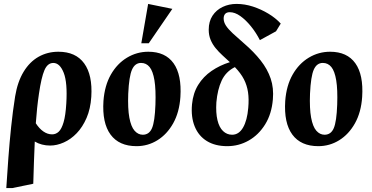

<svg xmlns="http://www.w3.org/2000/svg" viewBox="-20 -728 1892 976"><path d="M12 228Q16.8 154 22.5 75.5Q28.3 -3 36.6 -82.7Q44.9 -162.5 56.9 -238Q69.2 -312.5 100 -363.1Q130.7 -413.7 176.1 -439.4Q221.5 -465 276.9 -465Q365 -465 408 -405.7Q451 -346.4 444.1 -236Q440.1 -174.8 420 -128.4Q399.9 -82 369.9 -50.8Q339.9 -19.6 304.4 -3.9Q269 11.9 235 11.9Q212.9 11.9 193.3 6.7Q173.7 1.6 156.7 -8.5Q154.4 40.5 152.6 94.7Q150.9 149 149.1 206L42.9 228ZM244.9 -45Q264 -45 278.6 -58.7Q293.2 -72.4 303.3 -106.8Q313.4 -141.1 317 -202.1Q323.5 -307.9 303.9 -357.9Q284.2 -408 251.1 -408Q221.6 -408 205.9 -371.2Q190.1 -334.4 178.1 -251.9Q167.5 -180.7 162 -101.4Q179.6 -74.1 200.7 -59.6Q221.7 -45 244.9 -45Z M674.1 15Q585.4 15 542 -43.9Q498.6 -102.9 505.9 -214.9Q511.8 -293.1 543.6 -348.9Q575.4 -404.6 625.5 -434.8Q675.6 -465 734.1 -465Q820.4 -465 862.3 -406.4Q904.2 -347.7 897 -235.1Q891.7 -157.2 860.4 -101.3Q829.1 -45.4 780.4 -15.2Q731.6 15 674.1 15ZM705.9 -43.1Q738.4 -43.1 752.7 -76.6Q767 -110.1 770.1 -196.1Q772.8 -273.1 765.1 -319.8Q757.4 -366.4 740.4 -387.3Q723.4 -408.1 697.1 -408.1Q666.1 -408.1 651 -373.9Q635.9 -339.6 631.9 -252.1Q629 -176 637.5 -130.1Q646 -84.2 663.9 -63.7Q681.9 -43.1 705.9 -43.1ZM698.3 -507.9 733 -708 856.1 -682.9 736.1 -507.9Z M1135.1 15Q1074 15 1031.8 -10.8Q989.6 -36.6 969.9 -84.8Q950.1 -133 956.1 -198Q961.5 -254.5 987.5 -296.6Q1013.5 -338.6 1055.4 -367.4Q1097.3 -396.1 1148.5 -412Q1129.4 -429.8 1110.4 -447.1Q1091.5 -464.4 1075.8 -483.6Q1060 -502.9 1050.5 -525.9Q1041 -549 1041 -577Q1041 -619 1060.3 -648.3Q1079.6 -677.5 1111.9 -692.8Q1144.1 -708.1 1182.1 -708.1Q1224 -708.1 1265.6 -694.6Q1307.1 -681 1344.1 -658.7Q1381.1 -636.5 1407.1 -608.1L1383.1 -568.9L1301.1 -524Q1281.6 -562.3 1255.4 -594.6Q1229.1 -626.9 1201.6 -646.4Q1174.1 -666 1148 -666Q1132.5 -666 1124.7 -657.5Q1116.9 -649 1116.9 -634Q1116.9 -615.5 1128.6 -597.6Q1140.4 -579.7 1163.4 -558.3Q1186.5 -536.9 1221.1 -506.9Q1270.5 -464.4 1305.1 -420.5Q1339.7 -376.6 1356 -328.5Q1372.2 -280.4 1367.1 -223Q1361.1 -149.6 1328.1 -96.1Q1295 -42.5 1244.5 -13.8Q1194 15 1135.1 15ZM1159.9 -43.1Q1194.4 -43.1 1215.5 -79.6Q1236.6 -116 1241.9 -179.1Q1246 -224.1 1240.8 -259.2Q1235.6 -294.3 1220 -324.8Q1204.4 -355.3 1174 -386.9Q1128 -364 1106.8 -318.4Q1085.6 -272.9 1079.9 -208Q1076.5 -154.5 1085.4 -117.4Q1094.2 -80.4 1113.9 -61.7Q1133.5 -43.1 1159.9 -43.1Z M1598.1 15Q1509.4 15 1466 -43.9Q1422.6 -102.9 1429.9 -214.9Q1435.8 -293.1 1467.6 -348.9Q1499.4 -404.6 1549.5 -434.8Q1599.6 -465 1658.1 -465Q1744.4 -465 1786.3 -406.4Q1828.2 -347.7 1821 -235.1Q1815.7 -157.2 1784.4 -101.3Q1753.1 -45.4 1704.4 -15.2Q1655.6 15 1598.1 15ZM1629.9 -43.1Q1662.4 -43.1 1676.7 -76.6Q1691 -110.1 1694.1 -196.1Q1696.8 -273.1 1689.1 -319.8Q1681.4 -366.4 1664.4 -387.3Q1647.4 -408.1 1621.1 -408.1Q1590.1 -408.1 1575 -373.9Q1559.9 -339.6 1555.9 -252.1Q1553 -176 1561.5 -130.1Q1570 -84.2 1587.9 -63.7Q1605.9 -43.1 1629.9 -43.1Z"/></svg>

Font: Ancizar Serif Light
Style: Italic
Weight: 300
Italic angle: -4°
Designer: Cesar Puertas, Viviana Monsalve, Julian Moncada, Julian Prieto, Jose Castro, Felipe Aragon, Mariel Hernandez, Sara Alarc
Version: Version 8.100